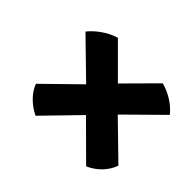

<svg xmlns="http://www.w3.org/2000/svg" viewBox="-110 -669 789 789"><g transform="rotate(45 285.0 -274.0)"><path d="M553.7 -433.6Q532.2 -460 503.9 -477.5Q474.6 -496.1 441.4 -504.9Q398.4 -460.9 311.5 -374Q278.3 -407.2 178.7 -506.8Q143.6 -496.1 115.2 -475.6Q86.9 -456.1 66.4 -430.7Q118.2 -379.9 221.7 -279.3Q184.6 -243.2 74.2 -134.8Q85 -105.5 110.4 -80.1Q134.8 -55.7 166 -41Q213.9 -90.8 310.5 -189.5Q348.6 -152.3 460 -41Q492.2 -54.7 517.6 -81.1Q542 -107.4 551.8 -136.7Q502 -185.5 401.4 -283.2Q439.5 -320.3 553.7 -433.6Z"/></g></svg>

Font: cl
Style: Bold Italic
Weight: 400
Designer: Mitja Miklavcic
Version: Version 7.504; 2011; Build 1022